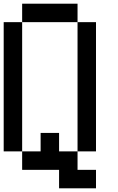

<svg xmlns="http://www.w3.org/2000/svg" viewBox="-20 -920 640 1040"><path d="M0 -100V-800H100V-100ZM100 -100H200V-200H300V-100H400V0H500V100H300V0H100ZM100 -800V-900H400V-800ZM400 -100V-800H500V-100Z"/></svg>

Font: Galmuri9 Regular
Style: Regular
Weight: 400
Designer: Lee Minseo (quiple)
Version: Version 2.399;hotconv 1.1.1;makeotfexe 2.6.0 DEVELOPMENT